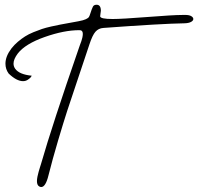

<svg xmlns="http://www.w3.org/2000/svg" viewBox="-20 -709 814 789"><path d="M745.6 -647.5Q759.3 -647 766.8 -642.1Q774.4 -637.2 774.4 -630.9Q774.4 -624 764.9 -618.9Q755.4 -613.8 738.3 -613.3Q644.5 -611.8 404.8 -594.2Q384.8 -592.8 372.3 -578.6Q359.9 -564.5 347.7 -527.3Q339.4 -501.5 304.9 -399.4Q270.5 -297.4 256.1 -253.2Q241.7 -209 218.5 -130.9Q195.3 -52.7 179.2 11.7Q167.5 59.6 149.4 59.6Q146 59.6 141.1 57.1Q131.8 51.8 131.8 35.2Q131.8 27.3 134 16.4Q136.2 5.4 138.7 -2.9Q141.1 -11.2 144.3 -21.7Q147.5 -32.2 148.4 -34.7Q194.3 -194.8 305.2 -514.6Q305.2 -515.1 308.6 -524.4Q312 -533.7 314.2 -539.6Q316.4 -545.4 318.4 -554.4Q320.3 -563.5 320.3 -569.3Q320.3 -582.5 311.5 -584.5Q310.5 -584.5 308.6 -584.7Q306.6 -585 305.7 -585Q243.2 -585 163.6 -556.9Q84 -528.8 53.2 -489.3Q35.6 -465.8 35.6 -447.8Q35.6 -436 42.5 -426.3Q59.6 -402.8 110.4 -397.9Q109.4 -395.5 106.7 -391.8Q104 -388.2 95 -381.8Q85.9 -375.5 74.7 -375.5Q48.3 -375.5 15.6 -406.7Q2.4 -424.8 2.4 -447.3Q2.4 -477.5 26.9 -509.8Q38.6 -524.9 53.7 -537.6Q68.8 -550.3 83 -559.3Q97.2 -568.4 117.4 -576.7Q137.7 -585 152.1 -589.8Q166.5 -594.7 190.4 -600.1Q214.4 -605.5 227.5 -607.9Q240.7 -610.4 266.1 -615Q291.5 -619.6 302.2 -621.6Q323.2 -625.5 332.8 -630.1Q342.3 -634.8 345 -638.4Q347.7 -642.1 352.1 -656.2Q356.4 -670.4 361.8 -681.6Q365.7 -689.5 377 -689.5Q394.5 -689.5 394.5 -664.6Q394.5 -662.1 393.1 -654.5Q391.6 -647 391.6 -642.1Q391.6 -630.9 442.9 -630.9Q481 -630.9 586.9 -639.2Q692.9 -647.5 728 -647.5Z"/></svg>

Font: Sintesa 2
Style: 2
Weight: 400
Version: Version 001.000